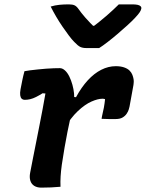

<svg xmlns="http://www.w3.org/2000/svg" viewBox="-20 -855 667 879"><path d="M434 -635Q421 -635 406.5 -635Q392 -635 375 -635Q359 -635 348 -640Q337 -645 320 -663Q309 -674 295.5 -692Q282 -710 266.5 -732.5Q251 -755 237 -779Q223 -803 212 -825Q232 -831 252 -833Q272 -835 295 -835Q312 -835 321.5 -830.5Q331 -826 340 -813Q351 -797 370.5 -774.5Q390 -752 425 -718L376 -737H440L385 -717Q436 -755 468.5 -783.5Q501 -812 524 -835H585Q600 -835 609.5 -833Q619 -831 623.5 -826.5Q628 -822 627 -816Q626 -809 620 -799.5Q614 -790 598 -773Q584 -758 562.5 -738.5Q541 -719 517.5 -699Q494 -679 472 -662Q450 -645 434 -635ZM92 -529Q101 -531 117 -533Q133 -535 152.5 -537Q172 -539 190.5 -540.5Q209 -542 226 -542.5Q243 -543 254 -543Q266 -543 277.5 -532.5Q289 -522 297.5 -504.5Q306 -487 311.5 -467Q317 -447 319 -427.5Q321 -408 318 -393Q312 -358 304 -323Q296 -288 289 -252Q282 -216 275.5 -179Q269 -142 263 -101Q259 -72 257.5 -47.5Q256 -23 257 0Q236 2 214 3Q192 4 169 4Q150 4 137 -4Q124 -12 119 -27.5Q114 -43 118 -64Q124 -96 131 -131Q138 -166 145.5 -204Q153 -242 160.5 -280Q168 -318 175 -355Q182 -392 188 -427L175 -428Q159 -418 145 -411Q131 -404 118.5 -401Q106 -398 94 -398Q85 -398 79.5 -403Q74 -408 72.5 -419Q71 -430 74 -446Q78 -467 82 -487Q86 -507 92 -529ZM510 -552Q532 -552 548 -546.5Q564 -541 573 -532Q582 -523 586 -512.5Q590 -502 591.5 -492.5Q593 -483 592 -476Q591 -469 591 -466L573 -367Q572 -363 569.5 -354Q567 -345 560 -334.5Q553 -324 541 -317Q529 -310 510 -310Q494 -310 478 -310Q462 -310 445 -311L447 -323Q452 -343 455.5 -362Q459 -381 461 -401Q458 -402 455.5 -402.5Q453 -403 449 -403Q428 -403 398.5 -390Q369 -377 336.5 -346.5Q304 -316 273 -264L292 -414L328 -410Q353 -456 382 -487.5Q411 -519 443.5 -535.5Q476 -552 510 -552Z"/></svg>

Font: Rec Mono Semicasual
Style: Bold Italic
Weight: 700
Italic angle: -10°
Version: Version 1.085; ttfautohint (v1.8.4.7-5d5b)